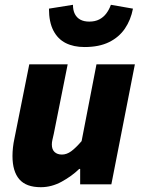

<svg xmlns="http://www.w3.org/2000/svg" viewBox="-20 -768 592 800"><path d="M150 12Q89 12 60.5 -21Q32 -54 32 -118Q32 -135 34 -153.5Q36 -172 40 -190L102 -500H262L204 -210Q201 -197 198.5 -186Q196 -175 196 -166Q196 -145 207.5 -134.5Q219 -124 238 -124Q258 -124 277 -138Q296 -152 320 -180L382 -500H542L444 0H314V-64H310Q279 -34 237 -11Q195 12 150 12ZM332 -572Q287 -572 254 -588.5Q221 -605 202.5 -640.5Q184 -676 184 -732L284 -748Q284 -725 292 -709.5Q300 -694 315 -686Q330 -678 352 -678Q376 -678 393.5 -687Q411 -696 423 -712Q435 -728 442 -748L534 -732Q525 -685 500.5 -649Q476 -613 434.5 -592.5Q393 -572 332 -572Z"/></svg>

Font: Source Sans 3 ExtraLight Black
Style: Italic
Weight: 900
Italic angle: -11°
Version: Version 3.052;hotconv 1.1.0;makeotfexe 2.6.0